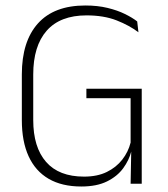

<svg xmlns="http://www.w3.org/2000/svg" viewBox="-20 -669 611 699"><path d="M276 10Q205.5 10 157.2 -18Q109 -46 84.2 -100Q59.5 -154 59.5 -231.5V-398Q59.5 -518.5 118.2 -583.8Q177 -649 290.5 -649Q335.5 -649 371.5 -640.2Q407.5 -631.5 434.5 -618.2Q461.5 -605 479.5 -591L484 -551.5Q451 -576.5 404.5 -594.8Q358 -613 295 -613Q199 -613 150 -557.2Q101 -501.5 101 -397.5V-232Q101 -133 147.8 -79.5Q194.5 -26 286 -26Q334.5 -26 369 -43Q403.5 -60 425.2 -88Q447 -116 455.5 -150V-328L465.5 -311.5H294.5V-346H496V-117.5L458 -118Q450 -86 428.5 -56.5Q407 -27 369.5 -8.5Q332 10 276 10ZM455.5 0 458 -132.5H496V0Z"/></svg>

Font: Anek Devanagari ExtraLight
Style: Regular
Weight: 250
Designer: Kailash Malviya (Devanagari) & Yesha Goshar (Latin)
Foundry: Ek Type
Version: Version 1.003